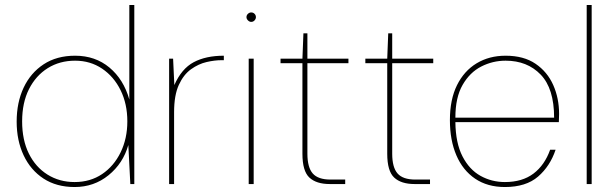

<svg xmlns="http://www.w3.org/2000/svg" viewBox="-20 -740 2470 772"><path d="M280 12Q207 12 155 -22Q103 -56 75 -115.5Q47 -175 47 -251Q47 -328 75 -387.5Q103 -447 155.5 -481.5Q208 -516 282 -516Q363 -516 420 -468.5Q477 -421 500 -340V-720H520V0H504L496 -157Q475 -83 416.5 -35.5Q358 12 280 12ZM280 -8Q343 -8 390.5 -40Q438 -72 465 -127.5Q492 -183 492 -252Q492 -322 465 -377Q438 -432 390.5 -464Q343 -496 282 -496Q220 -496 172 -466Q124 -436 96.5 -381.5Q69 -327 69 -252Q69 -177 96 -122.5Q123 -68 171 -38Q219 -8 280 -8Z M660 0V-504H676L681 -398Q710 -464 759 -490Q808 -516 880 -516V-498H871Q843 -498 810.5 -490.5Q778 -483 748 -461.5Q718 -440 699 -398.5Q680 -357 680 -289V0Z M990 -652Q983 -652 977 -658Q971 -664 971 -671Q971 -679 977 -684.5Q983 -690 990 -690Q998 -690 1003.5 -684.5Q1009 -679 1009 -671Q1009 -664 1003.5 -658Q998 -652 990 -652ZM980 0V-504H1000V0Z M1306 0Q1252 0 1224 -26Q1196 -52 1196 -122V-486H1108V-504H1196L1200 -606H1216V-504H1381V-486H1216V-122Q1216 -67 1237.5 -42.5Q1259 -18 1309 -18H1368V0Z M1647 0Q1593 0 1565 -26Q1537 -52 1537 -122V-486H1449V-504H1537L1541 -606H1557V-504H1722V-486H1557V-122Q1557 -67 1578.5 -42.5Q1600 -18 1650 -18H1709V0Z M2010 12Q1940 12 1890.5 -21.5Q1841 -55 1815 -115.5Q1789 -176 1789 -257Q1789 -340 1817.5 -397.5Q1846 -455 1896.5 -485.5Q1947 -516 2013 -516Q2086 -516 2133.5 -483.5Q2181 -451 2204.5 -398Q2228 -345 2228 -282Q2228 -272 2227.5 -265Q2227 -258 2227 -249H1811Q1812 -165 1839.5 -111.5Q1867 -58 1912 -33Q1957 -8 2010 -8Q2080 -8 2125 -42Q2170 -76 2192 -138H2214Q2192 -72 2143.5 -30Q2095 12 2010 12ZM2013 -496Q1961 -496 1915 -472.5Q1869 -449 1840 -398.5Q1811 -348 1811 -267H2208Q2208 -384 2154 -440Q2100 -496 2013 -496Z M2339 0V-720H2359V0Z"/></svg>

Font: DM Sans Thin
Style: Regular
Weight: 100
Designer: Colophon Foundry, Jonny Pinhorn
Foundry: Colophon Foundry
Version: Version 4.004; ttfautohint (v1.8.4.7-5d5b)